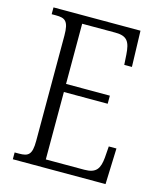

<svg xmlns="http://www.w3.org/2000/svg" viewBox="-108 -793 731 872"><g transform="rotate(15 257.5 -357.0)"><path d="M35 0H471L477 -169H441L437 -115C432 -64 418 -38 361 -38H180V-355H386V-393H180V-676H336C393 -676 406 -651 410 -593L413 -545H449L444 -714H35V-682H55C98 -682 116 -672 116 -603V-108C116 -42 99 -32 55 -32H35Z"/></g></svg>

Font: Noto Serif Myanmar Condensed Light
Style: Regular
Weight: 300
Width: 3
Designer: Ben Mitchell and the Monotype Design Team
Foundry: Monotype Imaging Inc.
Version: Version 2.106